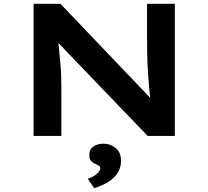

<svg xmlns="http://www.w3.org/2000/svg" viewBox="-20 -720 1104 1017"><path d="M158 0V-700H300L799 -177H779Q774 -212 771 -245.5Q768 -279 765.5 -312Q763 -345 761.5 -377.5Q760 -410 759.5 -442.5Q759 -475 759 -509V-700H906V0H762L255 -528L285 -527Q288 -504 290.5 -480Q293 -456 295.5 -430Q298 -404 300.5 -376.5Q303 -349 304 -317.5Q305 -286 305 -252V0ZM479 277 445 227Q459 223 474 214.5Q489 206 500 194Q511 182 511 171Q511 162 504.5 158Q498 154 488 149Q472 143 462.5 133Q453 123 453 101Q453 71 475 56Q497 41 528 41Q564 41 592.5 63.5Q621 86 621 132Q621 161 609 185Q597 209 576 227Q555 245 529.5 257Q504 269 479 277Z"/></svg>

Font: Lexend Tera SemiBold
Style: Regular
Weight: 600
Version: Version 1.007